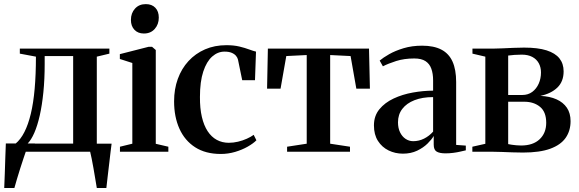

<svg xmlns="http://www.w3.org/2000/svg" viewBox="-20 -754 2876 954"><path d="M45 0V-36L57 -40Q82.5 -61 101.2 -97.8Q120 -134.5 133 -188.2Q146 -242 152.2 -312.8Q158.5 -383.5 158.5 -472.5L78.5 -487.5V-512.5H523.5V-487.5L461 -472.5V0ZM117 -40.5H343.5V-475.5H202V-436.5Q202 -360 195.5 -295.5Q189 -231 177.5 -180.2Q166 -129.5 150.5 -94Q135 -58.5 117 -40.5ZM1 180Q2.5 145.5 3.8 109Q5 72.5 6.2 34.5Q7.5 -3.5 9 -41H153.5L109 -3Q104.5 10 96.8 32.8Q89 55.5 80.5 82.8Q72 110 64.2 135.8Q56.5 161.5 51.5 180ZM461 180Q457.5 159 453.2 133.5Q449 108 444.5 82.2Q440 56.5 435.5 34.2Q431 12 427.5 -2L400.5 -40H534.5Q532 -20.5 529.2 2Q526.5 24.5 523.8 48.5Q521 72.5 518.2 95.8Q515.5 119 513 140.5Q510.5 162 508.5 180Z M576 0V-25L637.5 -40V-441L575.5 -461V-485L718.5 -521.5H735.5L754 -505.5V-39.5L816.5 -25V0ZM694.5 -587.5Q665.5 -587.5 648 -606Q630.5 -624.5 630.5 -655Q630.5 -689 650.8 -711.2Q671 -733.5 704 -733.5H705Q734.5 -733.5 751.8 -715.5Q769 -697.5 769 -666.5Q769 -633 748.8 -610.2Q728.5 -587.5 695.5 -587.5Z M1077 11Q1001.5 11 949.8 -22.2Q898 -55.5 871.5 -114.5Q845 -173.5 845 -250.5Q845 -311 863.5 -362Q882 -413 916.5 -450.5Q951 -488 998.8 -508.8Q1046.5 -529.5 1105 -529.5Q1141.5 -529.5 1169.5 -522.8Q1197.5 -516 1218.2 -508.2Q1239 -500.5 1252 -497.5L1247 -355.5H1183.5L1162.5 -457.5Q1160.5 -467 1153 -476.2Q1145.5 -485.5 1131.5 -491.5Q1117.5 -497.5 1095.5 -497.5Q1062 -497.5 1034.2 -473Q1006.5 -448.5 990 -398.5Q973.5 -348.5 973.5 -272.5Q973 -216 983 -173.2Q993 -130.5 1011.8 -102Q1030.5 -73.5 1057.2 -59Q1084 -44.5 1117 -44.5Q1139.5 -44.5 1162.8 -50Q1186 -55.5 1206.5 -64.8Q1227 -74 1240.5 -84L1254 -57Q1239 -41.5 1211 -25.5Q1183 -9.5 1148.2 0.8Q1113.5 11 1077 11Z M1406.5 0V-25L1504 -40V-480.5L1402.5 -475.5L1374 -313.5H1307L1311 -512.5H1813.5L1818 -313.5H1750.5L1722 -475.5L1620.5 -480.5V-40L1719 -25V0Z M1982 9.5Q1943.5 9.5 1910.8 -6.5Q1878 -22.5 1858 -53.8Q1838 -85 1838 -131Q1838 -178 1865 -211Q1892 -244 1935.8 -264.5Q1979.5 -285 2031.2 -294.2Q2083 -303.5 2132 -303.5V-355Q2132 -388 2123.2 -412.5Q2114.5 -437 2094.2 -450.2Q2074 -463.5 2038.5 -463.5Q1988.5 -463.5 1948.5 -450.8Q1908.5 -438 1882.5 -424.5L1866.5 -453Q1883.5 -467.5 1913.8 -484.8Q1944 -502 1985.5 -514.5Q2027 -527 2077.5 -527Q2135.5 -527 2173 -507.5Q2210.5 -488 2228.5 -448Q2246.5 -408 2246.5 -346.5V-34L2294.5 -30.5V-7Q2283.5 -4.5 2267.5 -0.8Q2251.5 3 2232.2 5.5Q2213 8 2193.5 8Q2165 8 2150 -0.5Q2135 -9 2135 -35.5V-78.5Q2125.5 -61.5 2104.5 -40.8Q2083.5 -20 2052.5 -5.2Q2021.5 9.5 1982 9.5ZM2033 -52.5Q2061.5 -52.5 2087 -65.2Q2112.5 -78 2132 -100V-271.5Q2078.5 -271.5 2039.5 -256.2Q2000.5 -241 1979 -213Q1957.5 -185 1957.5 -146.5Q1957.5 -117.5 1967.8 -96.5Q1978 -75.5 1995.2 -64Q2012.5 -52.5 2033 -52.5Z M2578.5 4Q2553.5 4 2526 3Q2498.5 2 2473 1Q2447.5 0 2429 0H2327V-25L2391.5 -39.5V-472.5L2327.5 -487.5V-512.5H2431.5Q2451 -512.5 2476.8 -513.8Q2502.5 -515 2530.5 -516.2Q2558.5 -517.5 2584 -517.5Q2652.5 -517.5 2695.8 -503.8Q2739 -490 2759.8 -463.8Q2780.5 -437.5 2780.5 -399.5Q2780.5 -349 2749.5 -319Q2718.5 -289 2665 -277.5Q2711.5 -275.5 2745 -260.5Q2778.5 -245.5 2796.8 -218.5Q2815 -191.5 2815 -152Q2815 -104 2790.5 -69Q2766 -34 2714 -15Q2662 4 2578.5 4ZM2569 -31Q2628.5 -31 2661.2 -62Q2694 -93 2694 -144Q2694 -198 2663.2 -223.2Q2632.5 -248.5 2585 -248.5H2505V-38Q2512.5 -36 2522.8 -34.8Q2533 -33.5 2545 -32.2Q2557 -31 2569 -31ZM2505 -282H2575Q2604 -282 2624.8 -297.5Q2645.5 -313 2656.8 -338.5Q2668 -364 2668 -394Q2668 -420 2657 -440Q2646 -460 2624.8 -471.2Q2603.5 -482.5 2572.5 -482.5Q2553.5 -482.5 2536.2 -481.2Q2519 -480 2505 -478Z"/></svg>

Font: Merriweather 120pt SemiBold
Style: Regular
Weight: 600
Version: Version 2.100